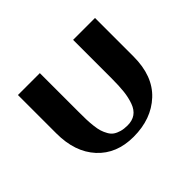

<svg xmlns="http://www.w3.org/2000/svg" viewBox="-104 -602 775 775"><g transform="rotate(-45 283.0 -215.0)"><path d="M188 -439.9V-220.2Q188 -192.9 188.5 -175.3Q189 -157.7 191.4 -136.7Q193.8 -115.7 198 -102.8Q202.1 -89.8 209.5 -76.7Q216.8 -63.5 227.5 -56.2Q238.3 -48.8 253.7 -44.4Q269 -40 289.1 -40Q316.4 -40 334.5 -52.7Q352.5 -65.4 361.8 -91.1Q371.1 -116.7 374.5 -146.7Q377.9 -176.8 377.9 -220.2V-439.9H502.9V-220.2Q502.9 -108.9 439.2 -49.6Q375.5 9.8 273.9 9.8Q176.8 9.8 119.9 -52.5Q63 -114.7 63 -220.2V-439.9Z"/></g></svg>

Font: Pfennig
Style: Bold
Weight: 700
Version: Version 20120410 ; ttfautohint (v0.8)